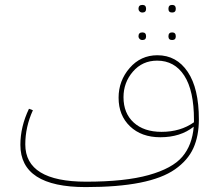

<svg xmlns="http://www.w3.org/2000/svg" viewBox="-20 -750 841 782"><path d="M560 -699Q553 -699 548.5 -703.5Q544 -708 544 -714Q544 -730 560 -730Q575 -730 575 -714Q575 -699 560 -699ZM666 -714Q666 -730 681 -730Q696 -730 696 -714Q696 -699 681 -699Q666 -699 666 -714ZM560 -587Q553 -587 548.5 -591.5Q544 -596 544 -602Q544 -618 560 -618Q575 -618 575 -602Q575 -587 560 -587ZM666 -602Q666 -618 681 -618Q696 -618 696 -602Q696 -587 681 -587Q666 -587 666 -602ZM621 -525Q699 -525 744.5 -457.5Q790 -390 790 -264Q790 -196 767.5 -146.5Q745 -97 693 -60.5Q641 -24 550.5 -6Q460 12 329 12Q63 12 63 -160Q63 -234 98 -307L114 -301Q83 -233 83 -162Q83 -10 331 -10Q489 -10 585.5 -37Q682 -64 722.5 -111.5Q763 -159 769 -234Q715 -191 633 -191Q556 -191 509.5 -235.5Q463 -280 463 -352Q463 -421 508 -473Q553 -525 621 -525ZM638 -213Q715 -213 770 -252V-262Q770 -381 730.5 -442Q691 -503 620 -503Q560 -503 521.5 -458.5Q483 -414 483 -354Q483 -289 524.5 -251Q566 -213 638 -213Z"/></svg>

Font: FiraGO Thin
Style: Regular
Weight: 100
Designer: bBox Type
Foundry: bBox Type GmbH
Version: Version 1.001;PS 001.001;hotconv 1.0.88;makeotf.lib2.5.64775